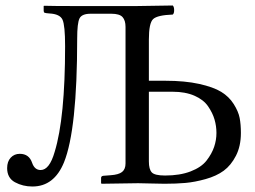

<svg xmlns="http://www.w3.org/2000/svg" viewBox="-20 -667 929 699"><path d="M522 -333V-79Q522 -51 532.5 -39.5Q543 -28 581 -28Q635 -28 674 -43Q713 -58 732 -82.5Q751 -107 759.5 -132Q768 -157 768 -183Q768 -208 761 -232Q754 -256 737.5 -280Q721 -304 688 -318.5Q655 -333 609 -333ZM522 -523V-373H582Q653 -373 705 -361.5Q757 -350 785.5 -332.5Q814 -315 831 -288Q848 -261 852.5 -237.5Q857 -214 857 -183Q857 -135 839 -100Q821 -65 794.5 -45.5Q768 -26 728.5 -15Q689 -4 655 -1Q621 2 579 2Q560 2 528.5 1Q497 0 483 0L350 2L348 0V-19Q348 -26 356 -27L382 -29Q412 -31 424.5 -41Q437 -51 437 -72V-569Q437 -593 426 -605Q415 -617 385 -617H310Q278 -617 269.5 -600Q261 -583 261 -526Q261 -195 213 -76Q177 12 98 12Q63 12 34.5 -3.5Q6 -19 6 -55Q6 -79 19 -93Q32 -107 52 -107Q86 -107 97 -74Q106 -48 128 -48Q160 -48 179 -114Q217 -238 217 -499Q217 -575 207.5 -595.5Q198 -616 160 -618Q146 -619 142.5 -620.5Q139 -622 139 -628V-645L140 -646Q177 -645 242 -645H479Q560 -646 609 -647Q614 -642 614 -630Q614 -618 609 -614Q553 -612 537.5 -597.5Q522 -583 522 -523Z"/></svg>

Font: Linux Libertine Initials O
Style: Initials
Weight: 400
Designer: Philipp H. Poll
Foundry: Philipp H. Poll
Version: Version 5.0.6